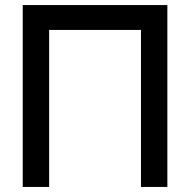

<svg xmlns="http://www.w3.org/2000/svg" viewBox="-20 -740 752 760"><path d="M70 0H174.5V-621.5H538V0H642.5V-720H70Z"/></svg>

Font: Eudonet SemiBold
Style: Regular
Weight: 600
Designer: Mikhail Sharanda
Foundry: Mikhail Sharanda
Version: Version 4.503;Glyphs 3.1.2 (3151)